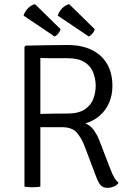

<svg xmlns="http://www.w3.org/2000/svg" viewBox="-20 -904 632 930"><path d="M524.5 -488Q524.5 -443 508.5 -406.2Q492.5 -369.5 463 -343.8Q433.5 -318 393 -306Q416 -298.5 433 -275.5Q450 -252.5 460.5 -225.5L512.5 -90.5Q525 -57.5 533.8 -43Q542.5 -28.5 554.5 -19Q546.5 -6 530.5 0Q514.5 6 501.5 6Q478.5 6 467.5 -7Q456.5 -20 447 -44.5L389.5 -196.5Q374.5 -235.5 352 -261.8Q329.5 -288 279 -288H143.5V-351Q167 -352 195.5 -352.8Q224 -353.5 253 -353.8Q282 -354 306 -354Q361 -354 391 -374.5Q421 -395 432.2 -425.8Q443.5 -456.5 443.5 -488Q443.5 -520.5 432.2 -551.2Q421 -582 391 -602Q361 -622 306 -622Q289.5 -622 265.8 -622Q242 -622 217.8 -622.2Q193.5 -622.5 175.5 -623V0Q167 1.5 157 2.2Q147 3 136 3Q126 3 116 2.2Q106 1.5 98.5 0V-677L105 -683Q157 -684 208 -685Q259 -686 307 -686Q376.5 -686 425 -662Q473.5 -638 499 -593.8Q524.5 -549.5 524.5 -488ZM149.5 -884 273.5 -762.5Q270.5 -752 263.2 -742.5Q256 -733 245 -727L94 -828.5Q100 -847 114.5 -862.8Q129 -878.5 149.5 -884ZM315 -884 439 -762.5Q436 -752 428.8 -742.5Q421.5 -733 410.5 -727L259.5 -828.5Q265.5 -847 280 -862.8Q294.5 -878.5 315 -884Z"/></svg>

Font: Signika
Style: Regular
Weight: 300
Designer: Anna Giedry
Foundry: Anna Giedry
Version: Version 2.000